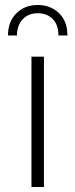

<svg xmlns="http://www.w3.org/2000/svg" viewBox="-20 -749 301 769"><path d="M106 0V-522H156V0ZM12 -607Q12 -663 46 -696Q79 -729 131 -729Q182 -729 217 -696Q250 -663 250 -607H214Q214 -649 192 -672Q169 -696 131 -696Q94 -696 71 -672Q48 -647 48 -607Z"/></svg>

Font: Montserrat Light Alt1
Style: Light
Weight: 500
Designer: Differentunic
Foundry: Julieta Ulanovsky
Version: 0.1